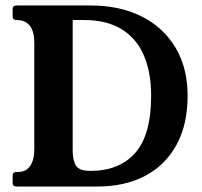

<svg xmlns="http://www.w3.org/2000/svg" viewBox="-20 -680 735 700"><path d="M311 -660Q416 -660 495.5 -620.5Q575 -581 619.5 -507Q664 -433 664 -331Q664 -226 623.5 -152Q583 -78 509.5 -39Q436 0 335 0H40Q26 0 26 -13V-40Q26 -53 40 -53H46Q75 -53 90 -75Q105 -97 105 -136V-524Q105 -607 40 -607Q26 -607 26 -620V-647Q26 -660 40 -660ZM245 -132Q245 -98 256 -77.5Q267 -57 310 -57Q415 -57 473 -122.5Q531 -188 531 -331Q531 -416 504.5 -478Q478 -540 423.5 -573.5Q369 -607 286 -607H245Z"/></svg>

Font: Young Serif Light
Style: Regular
Weight: 300
Designer: Bastien Sozeau
Foundry: NBR — Bastien Sozeau
Version: Version 5.001